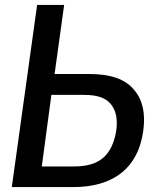

<svg xmlns="http://www.w3.org/2000/svg" viewBox="-20 -761 649 781"><path d="M28 0H278C433 0 541 -70 563 -230C572 -299 561 -355 525 -396C490 -439 430 -460 343 -460H202L241 -741H131ZM322 -375C376 -375 411 -363 432 -336C452 -311 459 -276 453 -230C436 -129 385 -84 282 -84H150L189 -375Z"/></svg>

Font: Cheyenne Sans Medium
Style: Italic
Weight: 500
Italic angle: -8.13011°
Designer: The Public Sans project authors (U.S. Web Design System), Libre Franklin designed by Pablo Impallari and Rodrigo Fuenzal
Foundry: The Cheyenne Sans Project Authors
Version: Version 2.007